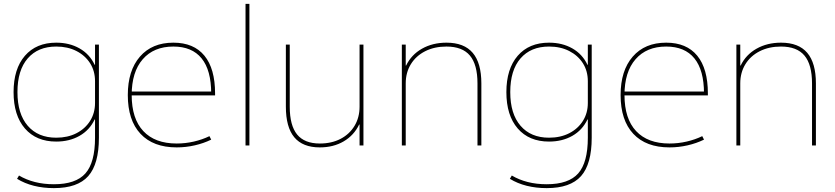

<svg xmlns="http://www.w3.org/2000/svg" viewBox="-20 -750 4306 990"><path d="M258 220Q203 220 155 208Q107 196 68 172L78 155Q115 177 160 188.5Q205 200 258 200Q371 200 420.5 144Q470 88 470 -40V-134H468Q442 -79 390 -49.5Q338 -20 270 -20Q167 -20 108.5 -87.5Q50 -155 50 -275Q50 -395 108.5 -462.5Q167 -530 270 -530Q338 -530 390 -500.5Q442 -471 468 -416H470V-520H490V-40Q490 96 435 158Q380 220 258 220ZM270 -40Q329 -40 374 -63Q419 -86 444.5 -126.5Q470 -167 470 -219V-331Q470 -384 444.5 -424Q419 -464 374 -487Q329 -510 270 -510Q176 -510 123 -449Q70 -388 70 -275Q70 -163 123 -101.5Q176 -40 270 -40Z M891 10Q770 10 704.5 -60Q639 -130 639 -260Q639 -386 701.5 -458Q764 -530 874 -530Q979 -530 1034 -463Q1089 -396 1089 -268Q1089 -264 1089 -263Q1089 -262 1089 -258H649V-278H1079L1069 -268Q1069 -388 1019.5 -449Q970 -510 874 -510Q773 -510 716 -444.5Q659 -379 659 -260Q659 -138 719 -74Q779 -10 891 -10Q936 -10 979.5 -20Q1023 -30 1060 -48L1069 -30Q1030 -11 984 -0.5Q938 10 891 10Z M1246 0V-730H1266V0Z M1629 10Q1541 10 1497.5 -42Q1454 -94 1454 -200V-520H1474V-200Q1474 -103 1512 -56.5Q1550 -10 1629 -10Q1690 -10 1736 -34Q1782 -58 1808 -101Q1834 -144 1834 -200V-520H1854V0H1834V-108H1832Q1805 -52 1752 -21Q1699 10 1629 10Z M2052 0V-520H2072V-412H2074Q2101 -468 2156 -499Q2211 -530 2282 -530Q2373 -530 2417.5 -477.5Q2462 -425 2462 -320V0H2442V-320Q2442 -417 2403 -463.5Q2364 -510 2282 -510Q2220 -510 2172.5 -486Q2125 -462 2098.5 -419Q2072 -376 2072 -320V0Z M2799 220Q2744 220 2696 208Q2648 196 2609 172L2619 155Q2656 177 2701 188.5Q2746 200 2799 200Q2912 200 2961.5 144Q3011 88 3011 -40V-134H3009Q2983 -79 2931 -49.5Q2879 -20 2811 -20Q2708 -20 2649.5 -87.5Q2591 -155 2591 -275Q2591 -395 2649.5 -462.5Q2708 -530 2811 -530Q2879 -530 2931 -500.5Q2983 -471 3009 -416H3011V-520H3031V-40Q3031 96 2976 158Q2921 220 2799 220ZM2811 -40Q2870 -40 2915 -63Q2960 -86 2985.5 -126.5Q3011 -167 3011 -219V-331Q3011 -384 2985.5 -424Q2960 -464 2915 -487Q2870 -510 2811 -510Q2717 -510 2664 -449Q2611 -388 2611 -275Q2611 -163 2664 -101.5Q2717 -40 2811 -40Z M3432 10Q3311 10 3245.5 -60Q3180 -130 3180 -260Q3180 -386 3242.5 -458Q3305 -530 3415 -530Q3520 -530 3575 -463Q3630 -396 3630 -268Q3630 -264 3630 -263Q3630 -262 3630 -258H3190V-278H3620L3610 -268Q3610 -388 3560.5 -449Q3511 -510 3415 -510Q3314 -510 3257 -444.5Q3200 -379 3200 -260Q3200 -138 3260 -74Q3320 -10 3432 -10Q3477 -10 3520.5 -20Q3564 -30 3601 -48L3610 -30Q3571 -11 3525 -0.5Q3479 10 3432 10Z M3777 0V-520H3797V-412H3799Q3826 -468 3881 -499Q3936 -530 4007 -530Q4098 -530 4142.5 -477.5Q4187 -425 4187 -320V0H4167V-320Q4167 -417 4128 -463.5Q4089 -510 4007 -510Q3945 -510 3897.5 -486Q3850 -462 3823.5 -419Q3797 -376 3797 -320V0Z"/></svg>

Font: M PLUS 1 Thin Thin
Style: Regular
Weight: 250
Version: Version 1.001